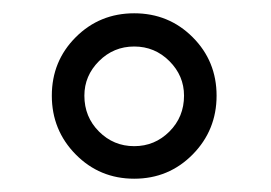

<svg xmlns="http://www.w3.org/2000/svg" viewBox="-20 -662 408 289"><path d="M306 -518Q306 -466 270 -429.5Q234 -393 182 -393Q130 -393 94 -429.5Q58 -466 58 -518Q58 -570 94 -606Q130 -642 182 -642Q234 -642 270 -606Q306 -570 306 -518ZM107 -518Q107 -486 129 -464Q151 -442 182 -442Q213 -442 235 -464Q257 -486 257 -518Q257 -548 235 -570Q213 -592 182 -592Q151 -592 129 -570Q107 -548 107 -518Z"/></svg>

Font: Pragati Narrow
Style: Regular
Weight: 400
Designer: Hector Gatti, Marcela Romero, Pablo Cosgaya and Nicolas Silva
Foundry: Omnibus-Type
Version: Version 1.010; ttfautohint (v1.3)